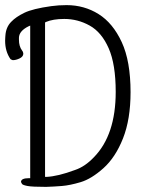

<svg xmlns="http://www.w3.org/2000/svg" viewBox="-51 -727 571 750"><path d="M130 -36Q175 -38 242 -63Q281 -76 316 -113Q401 -200 401 -368Q401 -476 373.5 -538.5Q346 -601 299.5 -627Q253 -653 200 -653Q156 -653 128 -641L125 -639V-36ZM60 -624Q24 -606 23 -580Q23 -576 23 -572Q23 -546 35 -530Q40 -524 40 -516Q39 -505 25 -498.5Q11 -492 -1 -492Q-5 -493 -10 -496Q-31 -526 -31 -568Q-31 -573 -30.5 -579.5Q-30 -586 -30 -587Q-28 -621 -7 -642Q11 -661 44 -677Q77 -693 149 -703Q178 -707 209 -707Q278 -707 334 -672Q390 -637 424.5 -562.5Q459 -488 459 -367Q459 -261 429.5 -186.5Q400 -112 353 -70Q306 -28 264 -15.5Q222 -3 191 -0.5Q160 2 129 3Q75 3 56.5 -0.5Q38 -4 35 -8.5Q32 -13 31 -16Q31 -31 62 -31H67V-627Z"/></svg>

Font: Moon Stars Kai T HW Light
Style: Regular
Weight: 300
Designer: GuiWonder
Version: Version 1.101